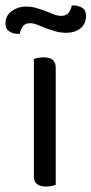

<svg xmlns="http://www.w3.org/2000/svg" viewBox="-44 -675 335 703"><path d="M125 8Q80 8 80 -29V-459Q85 -461 95 -463Q105 -465 116 -465Q160 -465 160 -428V2Q155 4 145.5 6Q136 8 125 8ZM51 -651Q72 -651 90 -645.5Q108 -640 123.5 -634Q139 -628 153 -622.5Q167 -617 180 -617Q198 -617 206.5 -627.5Q215 -638 219 -655H225Q243 -655 257 -646.5Q271 -638 271 -617Q271 -588 251 -571.5Q231 -555 198 -555Q177 -555 158 -560.5Q139 -566 122.5 -572.5Q106 -579 92 -584.5Q78 -590 66 -590Q48 -590 40 -579Q32 -568 28 -551H22Q4 -551 -10 -560Q-24 -569 -24 -589Q-24 -618 -1 -634.5Q22 -651 51 -651Z"/></svg>

Font: Baloo Chettan 2
Style: Regular
Weight: 400
Designer: Maithili Shingre, Unnati Kotecha and Ek Type
Foundry: Ek Type
Version: Version 1.640;hotconv 1.0.111;makeotfexe 2.5.65597; ttfautoh